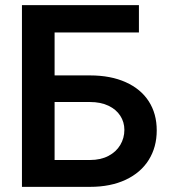

<svg xmlns="http://www.w3.org/2000/svg" viewBox="-20 -727 668 747"><path d="M65.4 -707H520.5V-600.6H192.4V-433.6H330.1Q410.6 -433.6 469.2 -407.2Q527.8 -380.9 558.8 -332.8Q589.8 -284.7 589.8 -219.7Q589.8 -154.8 558.8 -105Q527.8 -55.2 469 -27.6Q410.2 0 330.1 0H65.4ZM463.9 -221.7Q463.9 -252 448 -276.6Q432.1 -301.3 401.9 -315.7Q371.6 -330.1 330.1 -330.1H192.4V-104.5H330.1Q371.6 -104.5 401.9 -120.4Q432.1 -136.2 448 -163.1Q463.9 -189.9 463.9 -221.7Z"/></svg>

Font: Pretendard Std SemiBold
Style: Regular
Weight: 600
Designer: Base glyphs from Inter by Rasmus Andersson; Hangeul glyphs from Noto Sans CJK(Source Han Sans) by Jang Soo-young and Kan
Foundry: Kil Hyung-jin
Version: Version 1.309